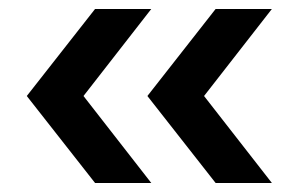

<svg xmlns="http://www.w3.org/2000/svg" viewBox="-20 -484 669 430"><path d="M192.9 -74.2 40 -269 192.9 -463.9H318.8L167 -269L318.8 -74.2ZM462.9 -74.2 310.1 -269 462.9 -463.9H588.9L437 -269L588.9 -74.2Z"/></svg>

Font: Plus Jakarta Sans SemiBold
Style: Regular
Weight: 600
Designer: Gumpita Rahayu
Foundry: Tokotype
Version: Version 2.006